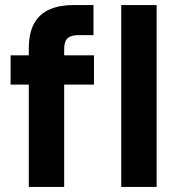

<svg xmlns="http://www.w3.org/2000/svg" viewBox="-20 -740 709 760"><path d="M94 0V-546Q94 -610 115.5 -648Q137 -686 177 -703Q217 -720 271 -720H350V-601H292Q261 -601 247.5 -588.5Q234 -576 234 -546V0ZM22 -405V-521H352V-405ZM460 0V-720H600V0Z"/></svg>

Font: DM Sans 10pt ExtraBold
Style: Regular
Weight: 800
Version: Version 4.004;gftools[0.9.30]